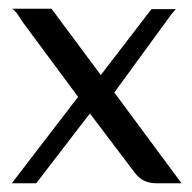

<svg xmlns="http://www.w3.org/2000/svg" viewBox="-20 -420 441 440"><path d="M7 0 159 -198 33 -368Q26 -379 20.5 -387Q15 -395 8 -400H98L211 -248L327 -399H383Q379 -395 375 -390Q371 -385 366 -378L242 -208L396 0H339Q323 0 311 -5.5Q299 -11 289 -24L186 -160L63 0Z"/></svg>

Font: Genos Thin
Style: Regular
Weight: 400
Version: Version 1.010